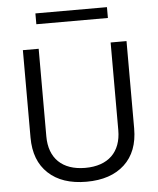

<svg xmlns="http://www.w3.org/2000/svg" viewBox="-58 -903 789 958"><g transform="rotate(-5 336.5 -424.5)"><path d="M516.6 -237.3C516.6 -127.9 451.7 -64 336.4 -64C221.2 -64 156.2 -127.9 156.2 -237.3V-676.3H77.1V-238.8C77.1 -161.1 100.1 -101.1 146 -58.6C191.4 -16.1 254.9 5.4 336.4 5.4C418 5.4 481.4 -16.1 527.3 -58.6C573.2 -101.1 596.2 -161.1 596.2 -238.8V-676.3H516.6ZM155.3 -853.5V-799.3H513.7V-853.5Z"/></g></svg>

Font: Estedad Regular
Style: Regular
Weight: 400
Designer: Amin Abedi
Version: Version 7.3